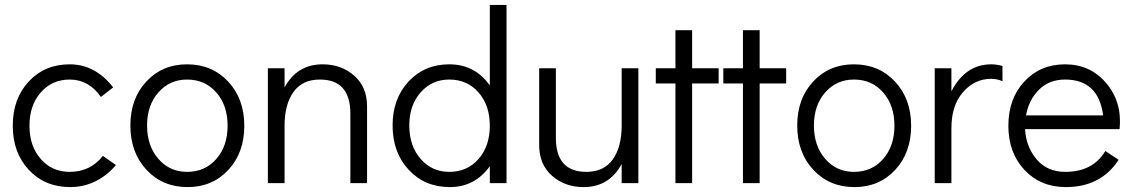

<svg xmlns="http://www.w3.org/2000/svg" viewBox="-20 -746 4618 782"><path d="M266 16Q163 16 97.5 -54Q32 -124 32 -234Q32 -344 97 -414Q162 -484 264 -484Q368 -484 441 -390L391 -351Q342 -422 264 -422Q192 -422 146 -369.5Q100 -317 100 -234Q100 -151 146 -98.5Q192 -46 264 -46Q348 -46 399 -111L452 -74Q419 -33 370.5 -8.5Q322 16 266 16Z M744 16Q642 16 576.5 -54.5Q511 -125 511 -235Q511 -344 576 -414Q641 -484 742 -484Q844 -484 909.5 -413.5Q975 -343 975 -234Q975 -124 910 -54Q845 16 744 16ZM742 -46Q815 -46 861 -98.5Q907 -151 907 -234Q907 -317 861 -369.5Q815 -422 742 -422Q671 -422 625 -369.5Q579 -317 579 -235Q579 -152 625 -99Q671 -46 742 -46Z M1294 -484Q1370 -484 1422.5 -438Q1475 -392 1475 -313V0H1407V-283Q1407 -422 1283 -422Q1211 -422 1175 -371Q1139 -320 1139 -234V0H1071V-468H1139V-390Q1190 -484 1294 -484Z M1975 -726H2043V0H1975V-69Q1914 16 1812 16Q1710 16 1644.5 -54.5Q1579 -125 1579 -235Q1579 -344 1644 -414Q1709 -484 1810 -484Q1914 -484 1975 -398ZM1810 -46Q1883 -46 1929 -98.5Q1975 -151 1975 -234Q1975 -317 1929 -369.5Q1883 -422 1810 -422Q1739 -422 1693 -369.5Q1647 -317 1647 -235Q1647 -152 1693 -99Q1739 -46 1810 -46Z M2512 -468H2580V0H2512V-78Q2461 16 2357 16Q2281 16 2228.5 -30Q2176 -76 2176 -155V-468H2244V-185Q2244 -46 2368 -46Q2440 -46 2476 -97Q2512 -148 2512 -234Z M2731 0V-406H2651V-468H2731V-623H2799V-468H2907V-406H2799V0Z M3006 0V-406H2926V-468H3006V-623H3074V-468H3182V-406H3074V0Z M3460 16Q3358 16 3292.5 -54.5Q3227 -125 3227 -235Q3227 -344 3292 -414Q3357 -484 3458 -484Q3560 -484 3625.5 -413.5Q3691 -343 3691 -234Q3691 -124 3626 -54Q3561 16 3460 16ZM3458 -46Q3531 -46 3577 -98.5Q3623 -151 3623 -234Q3623 -317 3577 -369.5Q3531 -422 3458 -422Q3387 -422 3341 -369.5Q3295 -317 3295 -235Q3295 -152 3341 -99Q3387 -46 3458 -46Z M4017 -484Q4041 -484 4063 -477V-415Q4042 -425 4017 -425Q3950 -425 3902.5 -371Q3855 -317 3855 -224V0H3787V-468H3855V-374Q3912 -484 4017 -484Z M4318 -484Q4421 -484 4486 -407Q4551 -330 4540 -220H4155Q4159 -148 4202 -97Q4245 -46 4319 -46Q4431 -46 4482 -131L4536 -95Q4464 16 4321 16Q4218 16 4152.5 -54Q4087 -124 4087 -234Q4087 -344 4152 -414Q4217 -484 4318 -484ZM4159 -276H4473Q4454 -422 4318 -422Q4253 -422 4211.5 -380.5Q4170 -339 4159 -276Z"/></svg>

Font: Didact Gothic
Style: Regular
Weight: 400
Designer: Daniel Johnson
Foundry: Daniel Johnson
Version: Version 2.101;PS 002.101;hotconv 1.0.88;makeotf.lib2.5.64775